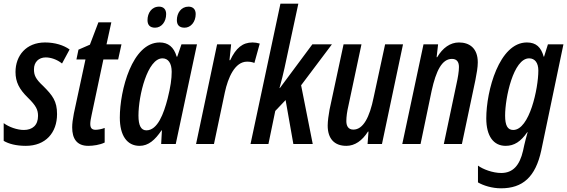

<svg xmlns="http://www.w3.org/2000/svg" viewBox="-29 -780 3072 1040"><path d="M111 10C218 10 280 -61 280 -162C280 -232 256 -263 205 -314C163 -353 155 -373 155 -405C155 -443 180 -469 219 -469C246 -469 280 -458 307 -436L348 -512C316 -535 269 -550 215 -550C113 -550 55 -479 55 -390C55 -336 75 -297 122 -251C167 -207 177 -185 177 -152C177 -102 147 -76 100 -76C64 -76 19 -92 -9 -113V-17C18 -1 58 10 111 10Z M449 10C475 10 512 5 538 -8V-87C521 -80 500 -77 489 -77C468 -77 460 -87 460 -109C460 -121 463 -138 467 -156L531 -458H611L629 -540H548L574 -659H504L458 -538L396 -511L385 -458H434L371 -165C365 -134 362 -110 362 -90C362 -29 387 10 449 10Z M971 -630C1004 -630 1031 -661 1031 -704C1031 -730 1016 -744 992 -744C952 -744 929 -709 929 -671C929 -644 943 -630 971 -630ZM811 -630C845 -630 871 -661 871 -704C871 -730 856 -744 833 -744C792 -744 770 -709 770 -671C770 -644 784 -630 811 -630ZM727 10C775 10 811 -22 846 -74H848L844 0H923L1038 -540H954L931 -473H928C913 -526 881 -550 836 -550C687 -550 620 -291 620 -143C620 -46 659 10 727 10ZM764 -74C735 -74 721 -100 721 -154C721 -263 770 -464 851 -464C882 -464 901 -438 901 -391C901 -353 895 -310 879 -246C858 -165 825 -74 764 -74Z M1033 0H1130L1189 -280C1206 -359 1243 -446 1309 -446C1324 -446 1337 -444 1349 -439L1378 -544C1364 -548 1352 -550 1339 -550C1285 -550 1249 -520 1218 -454H1214L1223 -540H1147Z M1328 0H1425L1462 -179L1518 -238L1560 0H1665L1602 -318L1769 -540H1663L1487 -303H1485C1497 -345 1505 -381 1512 -411L1587 -760H1490Z M1847 10C1893 10 1933 -18 1964 -67H1967L1962 0H2040L2154 -540H2057L1995 -253C1973 -144 1938 -78 1885 -78C1859 -78 1847 -96 1847 -124C1847 -148 1851 -176 1858 -206L1929 -540H1832L1756 -186C1751 -158 1746 -124 1746 -100C1746 -30 1781 10 1847 10Z M2150 0H2249L2309 -288C2333 -397 2365 -461 2419 -461C2445 -461 2457 -445 2457 -417C2457 -393 2451 -358 2444 -327L2375 0H2473L2546 -346C2553 -381 2559 -416 2559 -442C2559 -520 2513 -550 2457 -550C2410 -550 2369 -521 2339 -470H2336L2344 -540H2265Z M2685 240C2802 240 2872 179 2903 34L3023 -540H2939L2918 -473H2916C2902 -524 2875 -550 2825 -550C2675 -550 2605 -288 2605 -139C2605 -43 2644 10 2710 10C2756 10 2792 -13 2827 -64H2829C2821 -37 2815 -11 2811 5L2804 37C2786 115 2750 157 2686 157C2640 157 2587 137 2560 117V208C2589 225 2636 240 2685 240ZM2751 -76C2720 -76 2707 -101 2707 -154C2707 -251 2752 -464 2837 -464C2868 -464 2887 -440 2887 -398C2887 -301 2839 -76 2751 -76Z"/></svg>

Font: Noto Sans UI Condensed Medium
Style: Italic
Weight: 500
Width: 3
Italic angle: -12°
Designer: Monotype Design Team
Foundry: Monotype Imaging Inc.
Version: Version 1.901